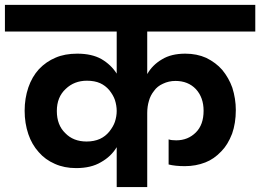

<svg xmlns="http://www.w3.org/2000/svg" viewBox="-41 -760 1057 780"><path d="M433.1 -162.1Q410.2 -124 369.1 -101.1Q329.1 -77.1 268.1 -77.1Q220.2 -77.1 182.1 -94.2Q142.6 -111.3 116.2 -142.1Q88.4 -172.9 74.2 -214.8Q59.1 -259.3 59.1 -310.1Q59.1 -360.4 74.2 -404.8Q88.9 -447.8 117.2 -479Q146.5 -509.8 185.1 -525.9Q222.2 -542 272.9 -542Q332 -542 371.1 -520Q410.2 -497.1 433.1 -460.9V-631.8H-21V-740.2H996.1V-631.8H557.1V-459Q578.1 -496.1 617.2 -519Q654.8 -542 711.9 -542Q758.8 -542 796.9 -524.9Q836.4 -505.4 861.8 -476.1Q888.7 -443.4 902.8 -403.8Q917 -358.9 917 -313Q917 -259.8 901.9 -216.8Q884.3 -171.4 857.9 -145Q828.6 -113.8 793 -100.1Q754.4 -85 710 -85Q670.9 -85 644 -91.8V-193.8Q654.3 -189.9 674.8 -189.9Q722.7 -189.9 754.9 -222.2Q786.1 -253.4 786.1 -310.1Q786.1 -363.8 754.9 -397.9Q723.1 -431.2 671.9 -431.2Q644.5 -431.2 621.1 -419.9Q598.1 -409.7 585 -391.1Q569.8 -372.1 564 -350.1Q557.1 -327.6 557.1 -300.8V0H433.1ZM189.9 -309.1Q189.9 -252 224.1 -219.2Q256.8 -185.1 311 -185.1Q341.3 -185.1 365.2 -195.8Q387.2 -206.1 402.8 -225.1Q419.4 -246.1 425.8 -265.1Q433.1 -287.6 433.1 -309.1Q433.1 -331.1 425.8 -354Q419.4 -373 402.8 -394Q386.7 -412.6 366.2 -421.9Q343.8 -432.1 312 -432.1Q260.7 -432.1 226.1 -398.9Q189.9 -365.7 189.9 -309.1Z"/></svg>

Font: PoppinsZ SemiBold
Style: Regular
Weight: 600
Designer: Ninad Kale (Devanagari), Jonny Pinhorn (Latin)
Foundry: Indian Type Foundry
Version: Version 3.002;FEAKit 1.0